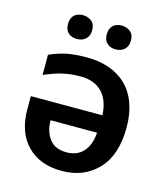

<svg xmlns="http://www.w3.org/2000/svg" viewBox="-112 -831 805 928"><g transform="rotate(15 290.5 -367.0)"><path d="M128.9 -684.1C128.9 -643.6 155.3 -625 189 -625C220.7 -625 250 -643.6 250 -684.1C250 -705.1 243.7 -720.7 231.4 -730C219.2 -739.3 205.1 -744.1 189 -744.1C155.3 -744.1 128.9 -726.6 128.9 -684.1ZM322.8 -684.1C322.8 -643.6 349.6 -625 382.8 -625C414.6 -625 443.8 -643.6 443.8 -684.1C443.8 -705.1 437.5 -720.7 425.3 -730C413.1 -739.3 398.9 -744.1 382.8 -744.1C349.6 -744.1 322.8 -726.6 322.8 -684.1ZM259.8 -551.8C220.2 -551.8 186 -548.8 157.7 -543C129.4 -537.1 101.6 -527.8 74.2 -515.1V-414.1C134.3 -440.9 186 -455.1 253.9 -455.1C347.7 -455.1 399.9 -398.4 403.8 -300.8H45.9V-235.8C45.9 -158.7 66.9 -98.6 109.4 -55.2C151.9 -11.7 209.5 9.8 282.2 9.8C356.9 9.8 417 -14.6 463.4 -63.5C509.3 -111.8 532.2 -182.6 532.2 -274.9C532.2 -461.9 419.9 -551.8 259.8 -551.8ZM400.9 -212.9C394.5 -126.5 350.1 -83 282.2 -83C243.7 -83 214.8 -95.2 196.8 -119.6C178.2 -143.6 168.5 -174.8 168 -212.9Z"/></g></svg>

Font: Noto Reveo Sans
Style: Regular
Weight: 600
Designer: Monotype Design Team
Foundry: Monotype Imaging Inc.
Version: Version 2.007